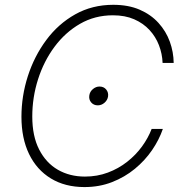

<svg xmlns="http://www.w3.org/2000/svg" viewBox="-20 -757 750 787"><path d="M326.2 9.8Q246.6 9.8 188.5 -25.6Q130.4 -61 99.1 -125.7Q67.9 -190.4 67.9 -278.3Q67.9 -363.3 94.2 -445.1Q120.6 -526.9 169.7 -593Q218.8 -659.2 288.3 -698.2Q357.9 -737.3 444.3 -737.3Q506.3 -737.3 552.5 -717.3Q598.6 -697.3 629.6 -663.1Q660.6 -628.9 676 -586.4Q691.4 -543.9 691.9 -499H646.5Q645 -536.6 631.6 -571.5Q618.2 -606.4 592.8 -634Q567.4 -661.6 530 -678Q492.7 -694.3 442.9 -694.3Q368.7 -694.3 308.1 -659.4Q247.6 -624.5 203.6 -565.4Q159.7 -506.3 136 -432.1Q112.3 -357.9 112.3 -279.3Q112.3 -199.2 140.4 -144.3Q168.5 -89.4 217 -61.3Q265.6 -33.2 328.1 -33.2Q378.4 -33.2 422.1 -49.6Q465.8 -65.9 501.2 -93.8Q536.6 -121.6 562 -156.5Q587.4 -191.4 601.6 -228.5H647.5Q632.3 -184.1 603.3 -141.6Q574.2 -99.1 532.7 -64.9Q491.2 -30.8 439.2 -10.5Q387.2 9.8 326.2 9.8ZM380.9 -325.2Q363.8 -325.2 353.5 -337.4Q343.3 -349.6 346.2 -366.7Q348.6 -381.8 361.1 -392.1Q373.5 -402.3 387.7 -402.3Q405.3 -402.3 415.3 -390.1Q425.3 -377.9 422.9 -361.3Q420.4 -346.2 408.2 -335.7Q396 -325.2 380.9 -325.2Z"/></svg>

Font: Inter 20pt ExtraLight
Style: Italic
Weight: 250
Italic angle: -9.3988°
Version: Version 4.001;git-66647c0bb